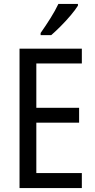

<svg xmlns="http://www.w3.org/2000/svg" viewBox="-20 -963 488 983"><path d="M399 0H80V-714H399V-638H166V-411H385V-335H166V-77H399ZM379 -934Q366 -913 342 -884.5Q318 -856 290.5 -828.5Q263 -801 242 -783H188V-794Q214 -831 238.5 -870Q263 -909 279 -943H379Z"/></svg>

Font: Noto Sans Ethiopic Cond
Style: Regular
Weight: 400
Width: 3
Designer: Monotype Design Team
Foundry: Monotype Imaging Inc.
Version: Version 2.102; ttfautohint (v1.8.4.7-5d5b)